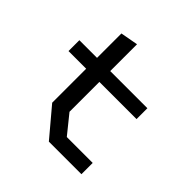

<svg xmlns="http://www.w3.org/2000/svg" viewBox="-169 -806 957 957"><g transform="rotate(45 310.0 -327.0)"><path d="M304 0H533.5V-79.5H351L271.5 -178V-388.5H533.5V-465H271.5V-654L178.5 -637V-465H54V-388.5H178.5V-149Z"/></g></svg>

Font: FontWithASyntaxHighlighterNightOwl
Style: Regular
Weight: 400
Designer: Riley Cran & the Lettermatic Team
Foundry: Lettermatic
Version: Version 1.000 (FontWithASyntaxHighlighterNightOwl)